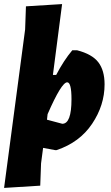

<svg xmlns="http://www.w3.org/2000/svg" viewBox="-30 -724 541 940"><path d="M347 -478Q421 -459 451.5 -419Q482 -379 482 -311Q482 -209 421 -118Q360 -27 247 11H240L181 0L171 76L167 185L-10 196L93 -580L97 -693L274 -704L229 -357H245Q282 -428 324 -478ZM299 -321Q271 -321 203 -165L200 -138L275 -118Q320 -118 320 -238Q320 -321 299 -321Z"/></svg>

Font: Alegreya Sans SC Black
Style: Italic
Weight: 900
Italic angle: -7°
Designer: Juan Pablo del Peral
Foundry: Huerta Tipografica
Version: Version 2.007